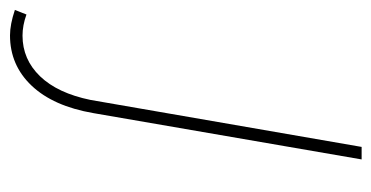

<svg xmlns="http://www.w3.org/2000/svg" viewBox="-370 -360 782 405"><g transform="rotate(90 21.5 -157.0)"><path d="M154.8 -528.3 57.1 37.6Q42.5 122.1 -0.7 167.7Q-43.9 213.4 -106.9 213.4Q-129.9 213.4 -160.6 203.1L-150.9 178.7Q-127.9 187 -106.4 187Q-56.2 187 -20.5 149.9Q15.1 112.8 29.3 43.5L128.4 -528.3Z"/></g></svg>

Font: Roboto Thin
Style: Italic
Weight: 250
Italic angle: -12°
Designer: Google
Version: Version 2.134; 2016